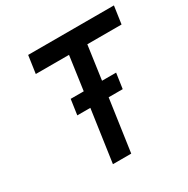

<svg xmlns="http://www.w3.org/2000/svg" viewBox="-159 -841 960 981"><g transform="rotate(-30 320.5 -350.0)"><path d="M231 0 275 -307H198L211 -397H288L316 -596H120L135 -700H641L626 -596H424L396 -397H479L466 -307H383L339 0Z"/></g></svg>

Font: Lexend
Style: Italic
Weight: 400
Italic angle: -8.13011°
Designer: Bonnie Shaver-Troup, Thomas Jockin
Foundry: Lexend
Version: Version 1.007